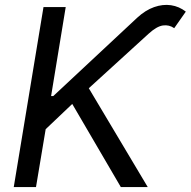

<svg xmlns="http://www.w3.org/2000/svg" viewBox="-20 -756 771 776"><path d="M35.6 0 155.8 -727.5H245.6L186.5 -367.7H195.3L534.2 -684.1Q567.4 -714.8 602.8 -727.3Q638.2 -739.7 671.1 -734.9Q704.1 -730 731 -709L684.1 -642.1Q663.6 -656.7 638.4 -653.1Q613.3 -649.4 581.1 -620.1L338.9 -399.4L577.1 0H468.3L272 -335.9L164.6 -233.9L125.5 0Z"/></svg>

Font: Inter 24pt
Style: Italic
Weight: 400
Italic angle: -9.3988°
Designer: Rasmus Andersson
Foundry: rsms
Version: Version 4.001;git-66647c0bb